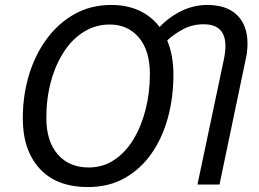

<svg xmlns="http://www.w3.org/2000/svg" viewBox="-20 -745 1045 775"><path d="M335 10Q208 10 140 -64.5Q72 -139 72 -267Q72 -360 97 -442.5Q122 -525 169 -588.5Q216 -652 281.5 -688.5Q347 -725 429 -725Q493 -725 542.5 -702Q592 -679 624 -636Q662 -676 712 -700.5Q762 -725 816 -725Q896 -725 937.5 -683.5Q979 -642 979 -570Q979 -555 977.5 -539.5Q976 -524 972 -507L866 0H777L884 -507Q890 -536 890 -559Q890 -647 802 -647Q757 -647 720 -627.5Q683 -608 655 -582Q680 -521 680 -444Q680 -351 657.5 -269Q635 -187 591 -124.5Q547 -62 483 -26Q419 10 335 10ZM338 -69Q395 -69 440.5 -99Q486 -129 518 -181.5Q550 -234 567.5 -302Q585 -370 585 -446Q585 -541 540.5 -593.5Q496 -646 423 -646Q366 -646 319 -617Q272 -588 238 -536Q204 -484 185.5 -415.5Q167 -347 167 -269Q167 -175 213 -122Q259 -69 338 -69Z"/></svg>

Font: Noto Sans IKEA
Style: Italic
Weight: 400
Italic angle: -12°
Designer: Monotype Design Team
Foundry: Monotype Imaging Inc.
Version: Version 2.001